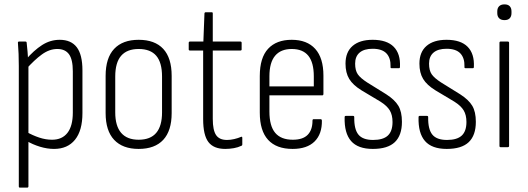

<svg xmlns="http://www.w3.org/2000/svg" viewBox="-20 -673 2413 878"><path d="M227 8Q196 8 163 -2Q130 -12 101 -29V-70Q129 -54 159 -44Q189 -34 218 -34Q264 -34 288.5 -65.5Q313 -97 313 -158V-347Q313 -401 295.5 -425Q278 -449 242 -449Q206 -449 171.5 -424Q137 -399 98 -355L97 -399Q135 -443 172.5 -467Q210 -491 253 -491Q305 -491 331 -457Q357 -423 357 -351V-156Q357 -76 323 -34Q289 8 227 8ZM71 185Q66 185 66 179V-371Q66 -400 65 -426.5Q64 -453 62 -476Q61 -483 67 -483H96Q102 -483 102 -477Q104 -459 106 -436.5Q108 -414 108 -398L110 -379V179Q110 185 104 185Z M614 8Q541 8 502 -33.5Q463 -75 463 -156V-326Q463 -408 502 -449.5Q541 -491 614 -491Q688 -491 726.5 -449.5Q765 -408 765 -326V-156Q765 -75 726.5 -33.5Q688 8 614 8ZM614 -34Q668 -34 694.5 -65.5Q721 -97 721 -159V-323Q721 -387 694.5 -418Q668 -449 614 -449Q561 -449 534 -418Q507 -387 507 -323V-159Q507 -97 534 -65.5Q561 -34 614 -34Z M1010 8Q957 8 933 -23.5Q909 -55 909 -128V-442H849Q843 -442 843 -447V-477Q843 -483 849 -483H910L915 -612Q916 -617 921 -617H948Q953 -617 953 -612V-483H1079Q1085 -483 1085 -477V-447Q1085 -442 1079 -442H953V-129Q953 -78 968 -55.5Q983 -33 1018 -33Q1034 -33 1051 -37Q1068 -41 1082 -47Q1088 -50 1088 -42V-13Q1088 -7 1083 -6Q1069 1 1049.5 4.5Q1030 8 1010 8Z M1318 8Q1244 8 1206 -33.5Q1168 -75 1168 -158V-325Q1168 -409 1206 -450Q1244 -491 1314 -491Q1384 -491 1421.5 -449.5Q1459 -408 1459 -327V-244Q1459 -237 1454 -237H1212V-163Q1212 -97 1238.5 -65.5Q1265 -34 1319 -34Q1365 -34 1387 -56.5Q1409 -79 1409 -121Q1409 -128 1414 -128H1447Q1451 -128 1452 -122Q1453 -60 1418.5 -26Q1384 8 1318 8ZM1212 -278H1415V-324Q1415 -387 1390 -418Q1365 -449 1314 -449Q1264 -449 1238 -418Q1212 -387 1212 -324Z M1685 8Q1617 8 1585.5 -28Q1554 -64 1556 -137Q1556 -143 1561 -143H1595Q1600 -143 1600 -137Q1599 -82 1619 -57.5Q1639 -33 1686 -33Q1732 -33 1753.5 -53Q1775 -73 1775 -115Q1775 -147 1762.5 -168Q1750 -189 1720 -208L1633 -260Q1594 -284 1577 -312Q1560 -340 1560 -382Q1560 -435 1592.5 -463Q1625 -491 1684 -491Q1749 -491 1780.5 -459Q1812 -427 1809 -367Q1809 -361 1804 -361H1771Q1769 -361 1767 -362.5Q1765 -364 1766 -369Q1767 -408 1747 -429Q1727 -450 1684 -450Q1645 -450 1624.5 -432.5Q1604 -415 1604 -382Q1604 -351 1616 -333.5Q1628 -316 1659 -296L1746 -242Q1785 -217 1801.5 -189.5Q1818 -162 1818 -116Q1818 -54 1785.5 -23Q1753 8 1685 8Z M2023 8Q1955 8 1923.5 -28Q1892 -64 1894 -137Q1894 -143 1899 -143H1933Q1938 -143 1938 -137Q1937 -82 1957 -57.5Q1977 -33 2024 -33Q2070 -33 2091.5 -53Q2113 -73 2113 -115Q2113 -147 2100.5 -168Q2088 -189 2058 -208L1971 -260Q1932 -284 1915 -312Q1898 -340 1898 -382Q1898 -435 1930.5 -463Q1963 -491 2022 -491Q2087 -491 2118.5 -459Q2150 -427 2147 -367Q2147 -361 2142 -361H2109Q2107 -361 2105 -362.5Q2103 -364 2104 -369Q2105 -408 2085 -429Q2065 -450 2022 -450Q1983 -450 1962.5 -432.5Q1942 -415 1942 -382Q1942 -351 1954 -333.5Q1966 -316 1997 -296L2084 -242Q2123 -217 2139.5 -189.5Q2156 -162 2156 -116Q2156 -54 2123.5 -23Q2091 8 2023 8Z M2269 0Q2264 0 2264 -6V-477Q2264 -483 2269 -483H2302Q2308 -483 2308 -477V-6Q2308 0 2302 0ZM2287 -581Q2271 -581 2262.5 -589.5Q2254 -598 2254 -613V-621Q2254 -636 2262.5 -644.5Q2271 -653 2287 -653Q2303 -653 2311 -644.5Q2319 -636 2319 -621V-613Q2319 -598 2311 -589.5Q2303 -581 2287 -581Z"/></svg>

Font: Sofia Sans Condensed Light
Style: Regular
Weight: 300
Designer: Botio Nikoltchev, Ani Petrova
Foundry: lettersoup
Version: Version 4.101